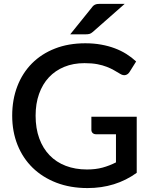

<svg xmlns="http://www.w3.org/2000/svg" viewBox="-20 -948 768 976"><path d="M675 -69.5V-354.5H444.5V-288C444.5 -281.3 446.7 -275.9 451 -271.8C455.3 -267.6 461.3 -265.5 469 -265.5H569.5V-122.5C547.2 -111.2 524.4 -102.3 501.2 -96C478.1 -89.7 451.7 -86.5 422 -86.5C382.3 -86.5 346.4 -92.7 314.3 -105C282.1 -117.3 254.7 -135.2 232 -158.8C209.3 -182.2 191.8 -210.9 179.5 -244.8C167.2 -278.6 161 -317 161 -360C161 -400.7 166.8 -437.5 178.5 -470.5C190.2 -503.5 206.8 -531.6 228.5 -554.8C250.2 -577.9 276.3 -595.8 306.8 -608.2C337.3 -620.8 371.5 -627 409.5 -627C434.5 -627 456.2 -625.2 474.5 -621.8C492.8 -618.2 509 -613.8 523 -608.2C537 -602.8 549.4 -596.8 560.3 -590.5C571.1 -584.2 581.3 -578.2 591 -572.5C600.7 -566.5 609.7 -564.5 618 -566.5C626.3 -568.5 633.2 -573.7 638.5 -582L672 -635.5C657 -649.5 640.5 -662.2 622.5 -673.5C604.5 -684.8 584.8 -694.5 563.5 -702.5C542.2 -710.5 519.1 -716.8 494.3 -721.2C469.4 -725.8 442.5 -728 413.5 -728C356.5 -728 305.2 -719.1 259.5 -701.2C213.8 -683.4 174.8 -658.2 142.5 -625.8C110.2 -593.2 85.3 -554.4 68 -509.2C50.7 -464.1 42 -414.3 42 -360C42 -306 51 -256.5 69 -211.5C87 -166.5 112.7 -127.8 146 -95.2C179.3 -62.8 219.6 -37.4 266.8 -19.2C313.9 -1.1 366.7 8 425 8C520 8 603.3 -17.8 675 -69.5ZM614 -928.5H494C488 -928.5 482.8 -928.3 478.3 -928C473.8 -927.7 469.7 -926.8 466 -925.5C462.3 -924.2 459 -922.3 456 -920C453 -917.7 450 -914.3 447 -910L337 -773.5H414.5C422.5 -773.5 429.2 -774.2 434.5 -775.5C439.8 -776.8 445.5 -780.2 451.5 -785.5Z"/></svg>

Font: Lato Semibold
Style: Regular
Weight: 600
Designer: Lukasz Dziedzic
Foundry: tyPoland Lukasz Dziedzic
Version: Version 2.006; 2014-01-15